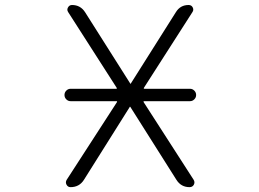

<svg xmlns="http://www.w3.org/2000/svg" viewBox="-20 -774 1040 772"><path d="M263.7 -367.2Q253.9 -367.2 246.6 -374.5Q239.3 -381.8 239.3 -392.1Q239.3 -402.3 246.6 -409.7Q253.9 -417 263.7 -417H447.3Q451.2 -417 449.2 -420.9L253.9 -725.6Q248 -734.4 253.4 -744.1Q258.8 -753.9 269.5 -753.9Q303.7 -753.9 322.3 -724.6L502.9 -439.5Q502.9 -437.5 504.9 -437.5Q506.8 -437.5 506.8 -439.5L687.5 -725.6Q705.1 -753.9 738.3 -753.9Q750 -753.9 754.9 -744.1Q759.8 -734.4 753.9 -725.6L558.6 -420.9Q556.6 -417 561.5 -417H744.1Q753.9 -417 761.2 -409.7Q768.6 -402.3 768.6 -392.1Q768.6 -381.8 761.2 -374.5Q753.9 -367.2 744.1 -367.2H560.5Q555.7 -367.2 557.6 -363.3L758.8 -50.8Q764.6 -41 759.3 -31.2Q753.9 -21.5 742.2 -21.5Q708 -21.5 689.5 -50.8L504.9 -342.8Q504.9 -344.7 502.9 -344.7Q501 -344.7 501 -342.8L317.4 -50.8Q298.8 -21.5 263.7 -21.5Q252.9 -21.5 247.6 -31.2Q242.2 -41 248 -50.8L450.2 -363.3Q452.1 -367.2 448.2 -367.2Z"/></svg>

Font: Rounded-L Mgen+ 1mn light
Style: Regular
Weight: 200
Designer: [Source Han Sans]
Ryoko NISHIZUKA  (kana & ideographs); Paul D. Hunt (Latin, Greek & Cyrillic); Wenlong ZHANG  (bopomofo
Version: Version 1.059.20150602